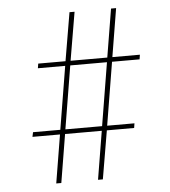

<svg xmlns="http://www.w3.org/2000/svg" viewBox="-51 -763 702 792"><g transform="rotate(-5 300.0 -367.5)"><path d="M150 -18 183 -218H69L73 -237H186L229 -498H116L119 -517H232L266 -717H287L253 -517H405L438 -717H459L426 -517H540L537 -498H423L380 -237H493L490 -218H377L343 -18H323L356 -218H204L171 -18ZM359 -237 402 -498H250L207 -237Z"/></g></svg>

Font: Iosevka Curly ThExObl
Style: Regular
Weight: 100
Width: 7
Italic angle: -9°
Monospace: yes
Designer: Belleve Invis
Foundry: Belleve Invis
Version: Version 11.1.0; ttfautohint (v1.8.3)